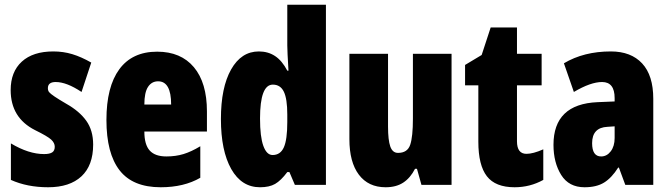

<svg xmlns="http://www.w3.org/2000/svg" viewBox="-20 -780 2825 810"><path d="M183 10Q95 10 26 -21V-175Q101 -130 166 -130Q189 -130 200 -137Q211 -144 211 -161Q211 -177 196 -191Q181 -205 128 -231Q25 -283 25 -400Q25 -477 72 -520Q119 -563 205 -563Q247 -563 285 -551.5Q323 -540 365 -516L324 -392Q261 -434 215 -434Q182 -434 182 -408Q182 -398 187 -391.5Q192 -385 210.5 -372.5Q229 -360 260 -342Q315 -311 344 -270.5Q373 -230 373 -170Q373 -82 323.5 -36Q274 10 183 10Z M853 -310V-225H589Q589 -170 611.5 -145Q634 -120 682 -120Q721 -120 754 -130Q787 -140 825 -163V-30Q756 10 658 10Q540 10 484.5 -61.5Q429 -133 429 -274Q429 -414 483.5 -488Q538 -562 643 -562Q743 -562 798 -496.5Q853 -431 853 -310ZM589 -339H702Q702 -437 647 -437Q620 -437 604.5 -413.5Q589 -390 589 -339Z M912 -278Q912 -411 955 -487Q998 -563 1072 -563Q1111 -563 1140.5 -543.5Q1170 -524 1192 -482H1197Q1192 -565 1192 -588V-760H1355V0H1224L1201 -54H1192Q1165 -18 1140.5 -4Q1116 10 1077 10Q999 10 955.5 -67Q912 -144 912 -278ZM1192 -265V-297Q1192 -363 1177.5 -393Q1163 -423 1131 -423Q1077 -423 1077 -280Q1077 -203 1091 -164.5Q1105 -126 1130 -126Q1163 -126 1177.5 -158.5Q1192 -191 1192 -265Z M1885 0H1758L1739 -68H1731Q1711 -29 1681 -9.5Q1651 10 1607 10Q1534 10 1494 -43Q1454 -96 1454 -193V-553H1617V-246Q1617 -189 1626.5 -162Q1636 -135 1659 -135Q1699 -135 1710.5 -169Q1722 -203 1722 -280V-553H1885Z M2272 -150V-21Q2216 10 2151 10Q2070 10 2034 -36.5Q1998 -83 1998 -182V-420H1942V-506L2012 -548L2050 -664H2161V-553H2265V-420H2161V-184Q2161 -131 2201 -131Q2229 -131 2272 -150Z M2736 -363V0H2618L2591 -73H2588Q2560 -29 2528 -9.5Q2496 10 2446 10Q2380 10 2347.5 -42Q2315 -94 2315 -169Q2315 -341 2501 -349L2573 -352V-366Q2573 -434 2520 -434Q2472 -434 2401 -392L2359 -513Q2443 -563 2557 -563Q2642 -563 2689 -512.5Q2736 -462 2736 -363ZM2543 -245Q2478 -242 2478 -176Q2478 -120 2516 -120Q2540 -120 2556.5 -141.5Q2573 -163 2573 -198V-247Z"/></svg>

Font: Noto Sans UI CondBlack
Style: Regular
Weight: 900
Width: 3
Designer: Monotype Design Team
Foundry: Monotype Imaging Inc.
Version: Version 1.001